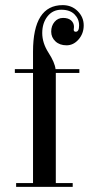

<svg xmlns="http://www.w3.org/2000/svg" viewBox="-20 -730 351 750"><path d="M276 -606Q289 -606 289 -631Q289 -656 271 -674Q253 -692 219.5 -692Q186 -692 165.5 -666Q145 -640 145 -601Q145 -562 169.5 -524Q194 -486 197 -460H290V-445H198V-15H264V0H43V-15H109V-445H38V-460H109V-528Q109 -710 225 -710Q260 -710 283.5 -686.5Q307 -663 307 -631Q307 -599 287 -576Q267 -553 240 -553Q213 -553 196.5 -568.5Q180 -584 180 -606.5Q180 -629 193 -644.5Q206 -660 226.5 -660Q247 -660 258 -650Q269 -640 269 -625L268 -614Q268 -606 276 -606Z"/></svg>

Font: Elsie Swash Caps
Style: Regular
Weight: 400
Designer: Alejandro Inler
Foundry: Alejandro Inler
Version: 1.003